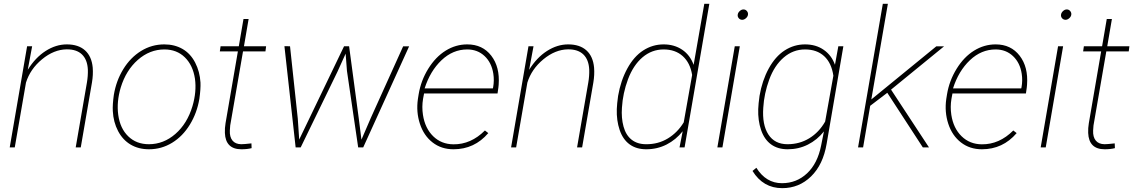

<svg xmlns="http://www.w3.org/2000/svg" viewBox="-20 -770 5936 1003"><path d="M125 -405.3Q164.6 -469.2 218.3 -503.7Q272 -538.1 329.1 -538.1Q389.6 -538.1 424.3 -506.8Q459 -475.6 464.4 -416.5Q467.3 -379.4 460.4 -338.9L401.9 0H375.5L434.1 -338.9Q439.9 -373 439 -406.2Q436.5 -458 408.4 -485.4Q380.4 -512.7 328.1 -512.2Q261.2 -511.2 199.5 -460.2Q137.7 -409.2 115.7 -338.4L57.1 0H30.8L121.6 -528.3H147.9Z M574.7 -274.4Q586.9 -348.1 624 -408.7Q661.1 -469.2 716.8 -503.7Q772.5 -538.1 838.4 -538.1Q892.1 -538.1 933.6 -514.2Q975.1 -490.2 999.5 -443.1Q1023.9 -396 1027.3 -338.9Q1028.8 -305.7 1021.5 -253.9Q1009.3 -180.2 971.9 -119.1Q934.6 -58.1 879.2 -24.2Q823.7 9.8 758.3 9.8Q704.1 9.8 662.8 -14.4Q621.6 -38.6 596.9 -85.2Q572.3 -131.8 569.3 -189.9Q567.4 -222.7 574.7 -274.4ZM597.7 -169.9Q607.4 -99.1 649.9 -57.9Q692.4 -16.6 757.8 -16.6Q834.5 -16.6 896.2 -70.3Q958 -124 985.4 -215.3Q1007.8 -291 998.5 -358.4Q987.8 -429.2 945.6 -470.5Q903.3 -511.7 838.9 -511.7Q762.2 -511.7 700.2 -457.3Q638.2 -402.8 610.8 -313Q588.4 -238.3 597.7 -169.9Z M1278.8 -670.9 1254.4 -528.3H1370.1L1366.7 -501.5H1249.5L1182.6 -114.7L1180.7 -87.9Q1179.2 -54.7 1194.3 -35.9Q1209.5 -17.1 1240.2 -16.6Q1253.9 -16.6 1293.5 -21L1294.4 3.9Q1272 9.8 1241.2 9.8Q1158.2 9.8 1154.8 -75.7Q1153.8 -100.6 1158.2 -126.5L1222.7 -501.5H1128.4L1132.3 -528.3H1227.5L1252 -670.9Z M1535.6 -150.4 1543 -41 1777.3 -528.3H1803.7L1854 -152.8L1868.2 -40.5L1917.5 -154.8L2085.9 -527.8H2117.2L1877.4 0H1851.1L1792.5 -399.4L1785.6 -489.7L1742.7 -395L1550.8 0H1524.4L1465.8 -528.8L1495.1 -528.3Z M2349.1 9.8Q2285.6 9.8 2239.7 -25.9Q2193.8 -61.5 2173.6 -123.3Q2153.3 -185.1 2163.1 -252.9L2167 -277.3Q2178.7 -348.6 2217 -410.6Q2255.4 -472.7 2308.1 -505.4Q2360.8 -538.1 2420.9 -538.1Q2501 -538.1 2546.4 -479Q2591.8 -419.9 2585 -327.6L2583.5 -312.5L2579.1 -281.7H2195.3L2189.9 -252.9Q2183.1 -211.9 2189.5 -169.9Q2200.2 -100.1 2242.9 -58.3Q2285.6 -16.6 2348.6 -16.1Q2439.9 -15.1 2513.2 -88.4L2530.8 -74.7Q2458.5 9.8 2349.1 9.8ZM2420.9 -511.7Q2345.7 -511.7 2286.4 -455.3Q2227.1 -398.9 2198.2 -308.1H2554.7L2556.2 -314.5Q2562.5 -349.6 2557.1 -384.8Q2548.3 -442.4 2511.5 -477.1Q2474.6 -511.7 2420.9 -511.7Z M2744.1 -405.3Q2783.7 -469.2 2837.4 -503.7Q2891.1 -538.1 2948.2 -538.1Q3008.8 -538.1 3043.5 -506.8Q3078.1 -475.6 3083.5 -416.5Q3086.4 -379.4 3079.6 -338.9L3021 0H2994.6L3053.2 -338.9Q3059.1 -373 3058.1 -406.2Q3055.7 -458 3027.6 -485.4Q2999.5 -512.7 2947.3 -512.2Q2880.4 -511.2 2818.6 -460.2Q2756.8 -409.2 2734.9 -338.4L2676.3 0H2649.9L2740.7 -528.3H2767.1Z M3209 -269.5Q3222.7 -349.1 3257.1 -412.1Q3291.5 -475.1 3340.3 -506.6Q3389.2 -538.1 3446.8 -538.1Q3502.4 -538.1 3543.7 -510.3Q3585 -482.4 3603.5 -431.2L3659.2 -750H3685.5L3556.2 0H3529.8L3546.4 -84.5Q3511.2 -40 3462.4 -15.1Q3413.6 9.8 3356 9.8Q3304.2 9.8 3269 -15.9Q3233.9 -41.5 3217 -91.1Q3200.2 -140.6 3202.1 -200.2Q3203.1 -228 3209 -269.5ZM3229 -207.5Q3225.1 -153.8 3237.3 -108.9Q3249.5 -64 3279.5 -40.3Q3309.6 -16.6 3355 -16.6Q3418.5 -16.1 3469 -46.9Q3519.5 -77.6 3551.8 -130.9L3595.7 -378.4Q3585.4 -441.9 3546.6 -476.8Q3507.8 -511.7 3446.8 -511.7Q3384.8 -511.7 3336.4 -470.5Q3288.1 -429.2 3260.7 -356Q3233.4 -282.7 3229 -207.5Z M3753.9 0H3727.5L3818.4 -528.3H3844.7ZM3834 -694.3Q3835.4 -704.1 3844.5 -712.4Q3853.5 -720.7 3863.8 -720.7Q3875 -720.7 3882.1 -711.9Q3889.2 -703.1 3887.2 -692.4Q3885.7 -682.6 3876.5 -674.6Q3867.2 -666.5 3856.9 -666.5Q3845.7 -667 3838.9 -675.3Q3832 -683.6 3834 -694.3Z M3947.8 -269.5Q3961.4 -349.1 3995.8 -412.1Q4030.3 -475.1 4079.1 -506.6Q4127.9 -538.1 4185.5 -538.1Q4242.7 -538.1 4283.4 -509.5Q4324.2 -481 4341.8 -431.6L4359.4 -528.3H4385.7L4298.3 -18.6Q4279.8 90.3 4217 151.6Q4154.3 212.9 4066.4 212.9Q3966.3 212.9 3911.1 123L3931.2 106.4Q3981.4 187 4064.9 187Q4141.1 187 4196 135.5Q4251 84 4269.5 -9.8L4284.2 -83.5Q4249 -39.1 4200.4 -14.6Q4151.9 9.8 4094.7 9.8Q4043 9.8 4007.8 -15.9Q3972.7 -41.5 3955.8 -91.1Q3939 -140.6 3940.9 -200.2Q3941.9 -228 3947.8 -269.5ZM3967.3 -207.5Q3960.9 -118.7 3993.9 -67.6Q4026.9 -16.6 4093.8 -16.6Q4156.7 -16.6 4207.5 -47.6Q4258.3 -78.6 4290.5 -134.8L4333.5 -374.5Q4323.7 -441.4 4285.4 -476.6Q4247.1 -511.7 4185.5 -511.7Q4123 -511.7 4074.2 -469.7Q4025.4 -427.7 3998.5 -354.5Q3971.7 -281.2 3967.3 -207.5Z M4615.2 -285.2 4613.8 -284.2 4525.9 -217.3 4488.8 0H4462.4L4591.8 -750H4618.2L4531.7 -250.5L4871.1 -527.8H4911.6L4634.8 -301.8L4833 0H4800.8Z M5109.4 9.8Q5045.9 9.8 5000 -25.9Q4954.1 -61.5 4933.8 -123.3Q4913.6 -185.1 4923.3 -252.9L4927.2 -277.3Q4939 -348.6 4977.3 -410.6Q5015.6 -472.7 5068.4 -505.4Q5121.1 -538.1 5181.2 -538.1Q5261.2 -538.1 5306.6 -479Q5352.1 -419.9 5345.2 -327.6L5343.8 -312.5L5339.4 -281.7H4955.6L4950.2 -252.9Q4943.4 -211.9 4949.7 -169.9Q4960.4 -100.1 5003.2 -58.3Q5045.9 -16.6 5108.9 -16.1Q5200.2 -15.1 5273.4 -88.4L5291 -74.7Q5218.8 9.8 5109.4 9.8ZM5181.2 -511.7Q5106 -511.7 5046.6 -455.3Q4987.3 -398.9 4958.5 -308.1H5314.9L5316.4 -314.5Q5322.8 -349.6 5317.4 -384.8Q5308.6 -442.4 5271.7 -477.1Q5234.9 -511.7 5181.2 -511.7Z M5442.9 0H5416.5L5507.3 -528.3H5533.7ZM5522.9 -694.3Q5524.4 -704.1 5533.4 -712.4Q5542.5 -720.7 5552.7 -720.7Q5564 -720.7 5571 -711.9Q5578.1 -703.1 5576.2 -692.4Q5574.7 -682.6 5565.4 -674.6Q5556.2 -666.5 5545.9 -666.5Q5534.7 -667 5527.8 -675.3Q5521 -683.6 5522.9 -694.3Z M5788.6 -670.9 5764.2 -528.3H5879.9L5876.5 -501.5H5759.3L5692.4 -114.7L5690.4 -87.9Q5689 -54.7 5704.1 -35.9Q5719.2 -17.1 5750 -16.6Q5763.7 -16.6 5803.2 -21L5804.2 3.9Q5781.7 9.8 5751 9.8Q5668 9.8 5664.6 -75.7Q5663.6 -100.6 5668 -126.5L5732.4 -501.5H5638.2L5642.1 -528.3H5737.3L5761.7 -670.9Z"/></svg>

Font: TypoPRO Roboto
Style: Italic
Weight: 250
Italic angle: -12°
Designer: Google
Version: Version 2.136; 2016